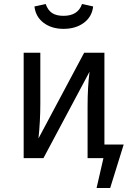

<svg xmlns="http://www.w3.org/2000/svg" viewBox="-20 -789 638 958"><path d="M296.9 -645Q237.8 -645 197.8 -675Q157.7 -705.1 151.9 -756.8L208 -769Q218.8 -737.8 240 -723.9Q261.2 -710 296.9 -710Q369.1 -710 389.2 -769L444.8 -756.8Q439 -705.1 398.2 -675Q357.4 -645 296.9 -645ZM501 -67.9H597.2L529.8 148.9H461.9L496.1 0H417V-257.8Q417 -355.5 426.8 -431.2L196.8 0H98.1V-525.9H181.2V-272Q181.2 -184.1 171.9 -98.1L399.9 -525.9H501Z"/></svg>

Font: Fira Sans Book
Style: Regular
Weight: 350
Designer: Carrois Corporate & Edenspiekermann AG
Foundry: Carrois Corporate GbR & Edenspiekermann AG
Version: Version 4.203;PS 004.203;hotconv 1.0.88;makeotf.lib2.5.64775